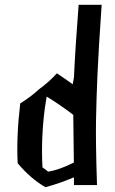

<svg xmlns="http://www.w3.org/2000/svg" viewBox="-20 -777 482 806"><path d="M290.5 -32.7Q231 -7.3 170.9 8.8Q108.4 -26.9 54.2 -91.8Q48.3 -201.7 64.9 -342.8Q110.8 -371.6 142.1 -400.9Q188 -434.6 218.8 -469.2Q248.5 -449.7 285.2 -423.3L290.5 -452.1Q295.4 -566.4 310.1 -756.8H406.7Q393.6 -566.4 389.2 -465.1Q384.8 -363.8 383.1 -272.9Q381.3 -182.1 387.2 0H290.5ZM290 -94.7 287.6 -294.9Q231.4 -337.9 175.8 -371.6L168 -321.3Q151.9 -196.8 158.2 -74.7L182.6 -56.2Q231.4 -64.9 290 -94.7Z"/></svg>

Font: Panteley
Style: Regular
Weight: 500
Designer: Kalashnikov Yuriy
Foundry: Øêîëà ïàâà èìåíè ñâÿòîãî àâíîàïîñòîëüíîãî Âëàäèìèà
Version: Version 1.80 April 12, 2018